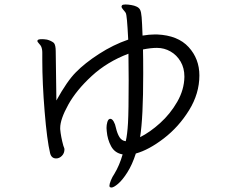

<svg xmlns="http://www.w3.org/2000/svg" viewBox="-20 -770 1040 858"><path d="M871 -433Q871 -352 825 -277.5Q779 -203 712 -151.5Q645 -100 587 -84Q571 -34 549 0.5Q527 35 507.5 51.5Q488 68 478 68Q475 68 471 66Q469 64 469 60Q469 52 475.5 36Q482 20 491 7Q514 -31 528 -80Q493 -86 476.5 -116.5Q460 -147 457 -184L456 -198Q456 -212 459.5 -224Q463 -236 469 -238Q470 -239 473 -239Q481 -239 488 -227Q495 -215 498 -199Q504 -173 514 -157Q524 -141 542 -139Q549 -168 552 -220.5Q555 -273 555 -411Q555 -491 554 -530Q459 -494 390 -430.5Q321 -367 285 -302Q249 -237 249 -198V-193Q252 -159 263 -119Q264 -116 266 -111Q268 -106 268 -103Q268 -85 256.5 -73.5Q245 -62 231 -62Q210 -62 204 -85Q190 -143 179.5 -271Q169 -399 169 -501V-534Q169 -551 164 -562Q162 -567 154.5 -575Q147 -583 147 -587L148 -590Q150 -595 169 -595Q176 -595 190 -593Q209 -588 221 -578Q229 -568 229 -541L232 -321Q280 -408 319 -447Q359 -488 422.5 -529Q486 -570 553 -593Q550 -651 547.5 -678.5Q545 -706 542 -712Q540 -716 531.5 -725.5Q523 -735 523 -741L525 -746Q528 -750 541 -750Q552 -750 566.5 -747.5Q581 -745 589 -741Q601 -736 606 -726.5Q611 -717 613 -693Q615 -669 617 -611Q647 -616 671 -616H682Q775 -612 823 -559.5Q871 -507 871 -433ZM682 -556H680Q654 -556 619 -549Q620 -514 620 -441Q620 -243 606 -157Q650 -179 695.5 -220Q741 -261 772 -315Q803 -369 804 -426V-428Q804 -466 787 -495Q770 -524 742 -540Q714 -556 682 -556Z"/></svg>

Font: Fusion Kai T
Style: Regular
Weight: 400
Designer: Fontworks Inc.
Version: Version 24.134;May 13, 2024